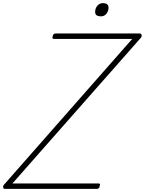

<svg xmlns="http://www.w3.org/2000/svg" viewBox="-66 -1213 930 1233"><path d="M-36 0Q-41 0 -43.5 -4Q-46 -8 -46 -14Q-46 -20 -42 -25L783 -963H284Q274 -963 271.5 -967Q269 -971 273 -982Q275 -991 279.5 -994.5Q284 -998 293 -998H833Q840 -998 843 -989Q846 -980 839 -971L14 -35H564Q575 -35 576 -30.5Q577 -26 574 -18Q573 -8 568 -4Q563 0 553 0ZM582 -1108Q565 -1108 555 -1114.5Q545 -1121 545 -1137Q545 -1159 559 -1176Q573 -1193 595 -1193Q611 -1193 621 -1186Q631 -1179 631 -1164Q631 -1143 618 -1125.5Q605 -1108 582 -1108Z"/></svg>

Font: Playwrite MX Thin
Style: Regular
Weight: 250
Designer: Veronika Burian, José Scaglione
Foundry: TypeTogether
Version: Version 1.002